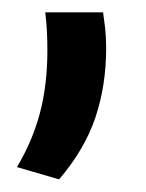

<svg xmlns="http://www.w3.org/2000/svg" viewBox="-20 -162 238 312"><path d="M147.5 -142Q149 -132 150.8 -116.8Q152.5 -101.5 152.5 -84Q152.5 -23 135 29Q117.5 81 76 129.5L7.5 109.5Q32.5 68 44.8 22Q57 -24 57 -80Q57 -96.5 56.2 -111.5Q55.5 -126.5 53.5 -142Z"/></svg>

Font: Anek Bangla Medium
Style: Regular
Weight: 500
Designer: Sulekha Rajkumar (Bangla), Yesha Goshar (Latin)
Foundry: Ek Type
Version: Version 1.003